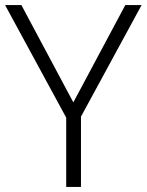

<svg xmlns="http://www.w3.org/2000/svg" viewBox="-20 -734 576 754"><path d="M268 -332 472 -714H536L298 -276V0H240V-272L0 -714H64Z"/></svg>

Font: Noto Sans Bengali UI Light
Style: Regular
Weight: 300
Designer: Jelle Bosma - Monotype Design Team
Foundry: Monotype Imaging Inc.
Version: Version 2.003; ttfautohint (v1.8.4.7-5d5b)